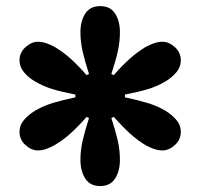

<svg xmlns="http://www.w3.org/2000/svg" viewBox="-20 -861 661 634"><path d="M311 -246.6Q277.3 -246.6 261.5 -271.5Q245.6 -296.4 245.6 -333.5Q245.6 -364.7 252.9 -396.7Q260.3 -428.7 273.9 -471.2L266.1 -475.1Q237.3 -442.4 212.9 -420.4Q188.5 -398.4 161.1 -382.3Q147.5 -374.5 133.3 -369.4Q119.1 -364.3 105 -364.3Q83.5 -364.3 64 -382.1Q44.4 -399.9 44.4 -426.3Q44.4 -447.8 59.3 -465.1Q74.2 -482.4 96.2 -495.6Q123.5 -511.7 154.3 -521Q185.1 -530.3 229 -539.6V-548.8Q185.5 -557.1 154.5 -566.4Q123.5 -575.7 96.2 -591.8Q74.2 -604.5 59.3 -622.3Q44.4 -640.1 44.4 -661.6Q44.4 -687.5 64.2 -705.3Q84 -723.1 105 -723.1Q118.7 -723.1 133.1 -718.3Q147.5 -713.4 161.1 -705.6Q188.5 -689.5 212.6 -667.7Q236.8 -646 266.1 -612.8L273.9 -616.7Q260.3 -658.7 252.9 -690.9Q245.6 -723.1 245.6 -754.4Q245.6 -791.5 261.5 -816.2Q277.3 -840.8 311 -840.8Q344.2 -840.8 360.1 -816.2Q376 -791.5 376 -754.4Q376 -723.1 368.9 -691.2Q361.8 -659.2 347.7 -616.7L355.5 -612.8Q384.3 -645.5 408.7 -667.2Q433.1 -689 460.4 -705.6Q474.6 -713.4 488.8 -718.3Q502.9 -723.1 516.6 -723.1Q538.1 -723.1 557.6 -705.3Q577.1 -687.5 577.1 -661.6Q577.1 -640.1 562.3 -622.3Q547.4 -604.5 525.9 -591.8Q498.5 -575.7 467.5 -566.4Q436.5 -557.1 392.6 -548.8V-539.6Q436 -530.3 467 -521Q498 -511.7 525.9 -495.6Q547.4 -482.4 562.3 -465.1Q577.1 -447.8 577.1 -426.3Q577.1 -399.9 557.6 -382.1Q538.1 -364.3 516.6 -364.3Q502.9 -364.3 488.8 -369.1Q474.6 -374 460.4 -381.8Q433.1 -398.4 408.9 -420.4Q384.8 -442.4 355.5 -475.1L347.7 -471.2Q361.3 -429.7 368.7 -397.5Q376 -365.2 376 -333.5Q376 -296.4 360.1 -271.5Q344.2 -246.6 311 -246.6Z"/></svg>

Font: Pinar-DS4-FD ExtraBold
Style: Regular
Weight: 800
Designer: Amin Abedi
Version: Version 3.000